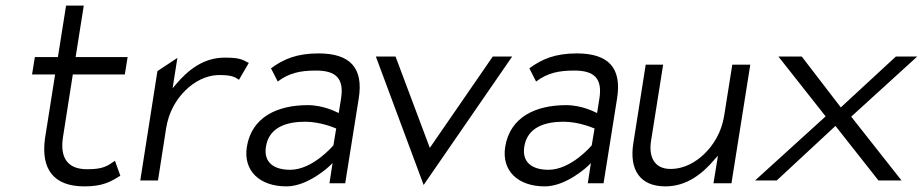

<svg xmlns="http://www.w3.org/2000/svg" viewBox="-20 -652 3283 683"><path d="M176 -387 140 -159C125 -49 172 11 280 11C345 11 373 -5 408 -27L389 -80C361 -61 347 -50 290 -50C219 -50 193 -92 204 -164L239 -387H424L434 -449H249L278 -632H215L186 -449H104L94 -387Z M542 -10 571 -196C580 -253 607 -299 640 -331C670 -360 711 -385 761 -385C802 -385 815 -379 830 -368L865 -428C842 -440 834 -447 779 -447C703 -447 648 -402 605 -351L594 -338L611 -446L540 -399L479 -10Z M999 11C1077 11 1153 -62 1153 -62L1163 -72L1152 0H1208L1256 -301C1274 -412 1224 -462 1113 -462C1036 -462 989 -442 944 -409L968 -362C1008 -392 1047 -401 1104 -401C1175 -401 1205 -373 1193 -300L1185 -250L1178 -253C1178 -253 1131 -278 1075 -278C967 -278 875 -236 858 -129C845 -44 904 11 999 11ZM1066 -219C1121 -219 1173 -196 1173 -196L1176 -195L1166 -135L1165 -134C1165 -134 1093 -48 1012 -48C956 -48 917 -73 926 -130C937 -201 1002 -219 1066 -219Z M1487 6 1802 -451H1733L1509 -126L1387 -451H1317Z M1918 11C1996 11 2072 -62 2072 -62L2082 -72L2071 0H2127L2175 -301C2193 -412 2143 -462 2032 -462C1955 -462 1908 -442 1863 -409L1887 -362C1927 -392 1966 -401 2023 -401C2094 -401 2124 -373 2112 -300L2104 -250L2097 -253C2097 -253 2050 -278 1994 -278C1886 -278 1794 -236 1777 -129C1764 -44 1823 11 1918 11ZM1985 -219C2040 -219 2092 -196 2092 -196L2095 -195L2085 -135L2084 -134C2084 -134 2012 -48 1931 -48C1875 -48 1836 -73 1845 -130C1856 -201 1921 -219 1985 -219Z M2347 11C2423 11 2479 -34 2522 -85L2534 -98L2518 0H2582L2649 -422H2585L2556 -240C2547 -183 2519 -137 2486 -105C2456 -76 2415 -51 2365 -51C2307 -51 2287 -95 2296 -151L2339 -422H2277L2233 -143C2218 -50 2255 11 2347 11Z M2743 -10 2952 -204 3105 -10H3187L3008 -237L3243 -451H3167L2971 -270L2832 -451H2749L2917 -238L2666 -10Z"/></svg>

Font: Charger Pro
Style: LitObl
Weight: 300
Designer: Jasper
Foundry: Cannot Into Space Fonts
Version: Version 1.09